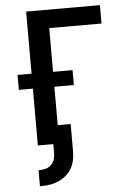

<svg xmlns="http://www.w3.org/2000/svg" viewBox="-62 -781 725 1050"><g transform="rotate(-5 300.0 -256.0)"><path d="M114 223V135H122Q140 135 157 129.5Q174 124 186 111Q198 98 202.5 81Q207 64 207 46V0H122V-312H45V-394H122V-735H527V-634H240V-394H347V-312H240V-101H311V46Q311 71 306.5 95Q302 119 290 140.5Q278 162 259 178.5Q240 195 217.5 205Q195 215 171 219Q147 223 122 223Z"/></g></svg>

Font: Iosevka Book
Style: Bold
Weight: 700
Designer: Belleve Invis
Foundry: Belleve Invis
Version: Version 28.0.7; ttfautohint (v1.8.3)